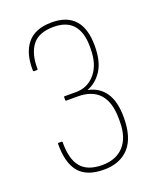

<svg xmlns="http://www.w3.org/2000/svg" viewBox="-128 -739 671 824"><g transform="rotate(-20 207.5 -327.5)"><path d="M204 8Q126 8 90.5 -34.5Q55 -77 56 -164Q56 -167 59 -167H73Q77 -167 77 -164Q76 -87 106.5 -50Q137 -13 204 -13Q267 -13 302.5 -51.5Q338 -90 338 -163V-176Q338 -251 304.5 -288.5Q271 -326 205 -326H152Q149 -326 149 -329V-343Q149 -346 152 -346H205Q258 -346 292.5 -387Q327 -428 327 -499V-511Q327 -574 298 -608Q269 -642 209 -642Q141 -642 111.5 -603.5Q82 -565 83 -496Q83 -492 80 -492H66Q62 -492 62 -496Q60 -575 96 -619Q132 -663 208 -663Q278 -663 313 -623.5Q348 -584 348 -506Q348 -434 321.5 -393.5Q295 -353 255 -338V-337Q305 -327 332.5 -287Q360 -247 360 -174Q360 -82 319 -37Q278 8 204 8Z"/></g></svg>

Font: Sofia Sans Condensed Thin
Style: Regular
Weight: 250
Version: Version 4.100